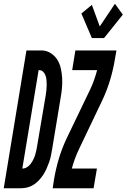

<svg xmlns="http://www.w3.org/2000/svg" viewBox="-66 -1004 675 1024"><path d="M-46 0 75 -735H81H158Q184 -734 205.5 -720Q227 -706 240 -685Q253 -664 258.5 -638.5Q264 -613 265.5 -587Q267 -561 264.5 -534Q262 -507 257 -480L212 -208Q209 -190 205.5 -173Q202 -156 196 -139Q190 -122 182.5 -105Q175 -88 165 -72.5Q155 -57 142 -43Q129 -29 113.5 -19Q98 -9 80.5 -4.5Q63 0 46 0ZM53 -105Q66 -105 77.5 -112Q89 -119 97 -129.5Q105 -140 111 -152Q117 -164 121 -176Q125 -188 127.5 -200.5Q130 -213 132 -225L178 -497Q180 -510 181.5 -523.5Q183 -537 183 -550Q183 -563 182 -576Q181 -589 177 -600.5Q173 -612 164.5 -621Q156 -630 142 -630H140ZM489 -801H424L368 -932L424 -978L466 -863L547 -984L589 -926ZM215 0 222 -46Q231 -101 247.5 -156.5Q264 -212 289 -265L415 -527Q427 -552 436 -578Q445 -604 452 -630H319L336 -735H555L547 -689Q538 -634 521.5 -578.5Q505 -523 480 -470L355 -208Q343 -183 333.5 -157Q324 -131 317 -105H451L433 0Z"/></svg>

Font: Iosevka Curly XBdObl
Style: Regular
Weight: 800
Italic angle: -9°
Monospace: yes
Designer: Belleve Invis
Foundry: Belleve Invis
Version: Version 11.1.0; ttfautohint (v1.8.3)